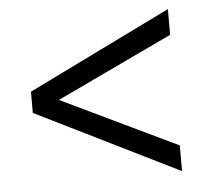

<svg xmlns="http://www.w3.org/2000/svg" viewBox="-43 -621 655 595"><g transform="rotate(-5 285.0 -323.0)"><path d="M500 -71V-151L139 -324L500 -495V-575L55 -357V-291Z"/></g></svg>

Font: Fixel Display 20240404
Style: Italic
Weight: 400
Italic angle: -10°
Designer: AlfaBravo + MacPaw
Foundry: Kyrylo Tkachov, Marchela Mozhyna, Serhii Makarenko, Maria Weinstein, Zakhar Kryvoshyya
Version: Version 1.211;Glyphs 3.2 (3225)